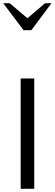

<svg xmlns="http://www.w3.org/2000/svg" viewBox="-53 -1169 339 1189"><path d="M75 0V-683H159V0ZM93 -982 -33 -1149H7L117 -1056L226 -1149H266L141 -982Z"/></svg>

Font: Belleza
Style: Regular
Weight: 400
Designer: Eduardo Rodriguez Tunni
Foundry: Eduardo Rodriguez Tunni
Version: Version 1.003; ttfautohint (v1.8.4.7-5d5b)